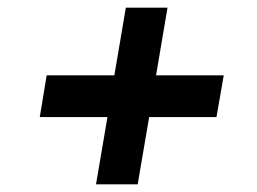

<svg xmlns="http://www.w3.org/2000/svg" viewBox="-20 -549 673 502"><path d="M261 -243H84L102 -352H279L309 -529H418L388 -352H565L546 -243H370L340 -67H231Z"/></svg>

Font: Oak Sans
Style: Bold Italic
Weight: 700
Italic angle: -9.5°
Foundry: Erik Kennedy, Walven
Version: Version 1.000